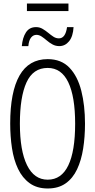

<svg xmlns="http://www.w3.org/2000/svg" viewBox="-20 -1061 540 1091"><path d="M251 10Q190 10 148.5 -20Q107 -50 82.5 -101.5Q58 -153 48 -219.5Q38 -286 38 -359Q38 -539 91 -632Q144 -725 251 -725Q328 -725 374.5 -676.5Q421 -628 442 -545Q463 -462 463 -358Q463 -283 452.5 -216.5Q442 -150 418 -99Q394 -48 353 -19Q312 10 251 10ZM251 -40Q329 -40 368 -121Q407 -202 407 -358Q407 -512 368 -593.5Q329 -675 251 -675Q168 -675 130.5 -592.5Q93 -510 93 -358Q93 -205 133.5 -122.5Q174 -40 251 -40ZM104 -799Q108 -847 127.5 -877Q147 -907 185 -907Q205 -907 222 -897Q239 -887 254 -874.5Q269 -862 283.5 -852.5Q298 -843 315 -843Q352 -843 361 -907H398Q395 -854 372.5 -826.5Q350 -799 317 -799Q296 -799 278.5 -808.5Q261 -818 246 -831Q231 -844 216.5 -853.5Q202 -863 187 -863Q169 -863 156.5 -847.5Q144 -832 141 -799ZM133 -998V-1041H369V-998Z"/></svg>

Font: Noto Sans Mono ExtraCondensed Light
Style: Regular
Weight: 300
Width: 2
Designer: Monotype Design Team
Foundry: Monotype Imaging Inc.
Version: Version 2.014; ttfautohint (v1.8.4.7-5d5b)